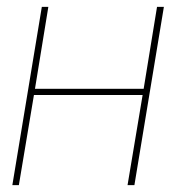

<svg xmlns="http://www.w3.org/2000/svg" viewBox="-20 -540 540 560"><path d="M16 0 102 -520H121L82 -281H399L438 -520H458L372 0H352L396 -263H79L35 0Z"/></svg>

Font: Iosevka SS04 Thin Oblique
Style: Regular
Weight: 100
Italic angle: -9°
Monospace: yes
Designer: Belleve Invis
Foundry: Belleve Invis
Version: Version 19.0.0; ttfautohint (v1.8.4)